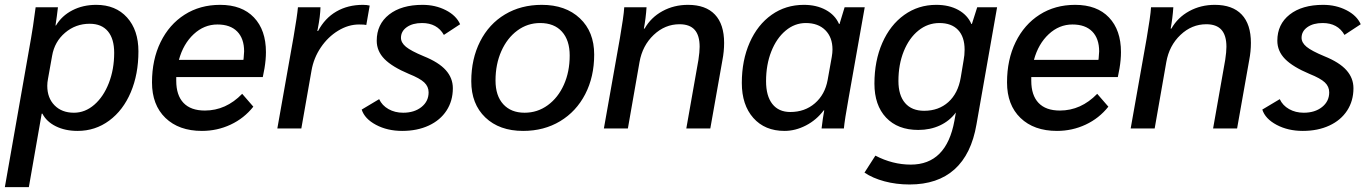

<svg xmlns="http://www.w3.org/2000/svg" viewBox="-47 -530 5650 792"><path d="M81 -372Q88 -409 100 -500H192Q188 -464 182 -425H184Q208 -465 251.5 -487.5Q295 -510 350 -510Q430 -510 477 -458Q524 -406 524 -318Q524 -224 492.5 -149.5Q461 -75 403.5 -32.5Q346 10 273 10Q222 10 183.5 -9Q145 -28 128 -61H125L72 242H-27ZM424 -312Q424 -370 398 -401Q372 -432 323 -432Q265 -432 221.5 -395Q178 -358 168 -300L151 -205Q148 -190 148 -176Q148 -126 178 -95.5Q208 -65 258 -65Q304 -65 342 -98Q380 -131 402 -187.5Q424 -244 424 -312Z M1050 -315Q1050 -284 1044 -248L1037 -212H680V-197Q680 -137 710 -105.5Q740 -74 798 -74Q885 -74 952 -143L998 -90Q960 -42 904.5 -16Q849 10 786 10Q691 10 635.5 -43.5Q580 -97 580 -190Q580 -284 615.5 -356.5Q651 -429 714.5 -469.5Q778 -510 861 -510Q951 -510 1000.5 -458Q1050 -406 1050 -315ZM960 -318Q960 -371 931.5 -400Q903 -429 850 -429Q795 -429 752 -389Q709 -349 691 -283H957L958 -290Q960 -310 960 -318Z M1164 -378Q1179 -465 1182 -500H1275Q1274 -463 1264 -412L1262 -402H1265Q1293 -455 1340.5 -482.5Q1388 -510 1450 -510Q1466 -510 1478 -507L1464 -427Q1457 -429 1434 -429Q1390 -429 1348 -403.5Q1306 -378 1276.5 -334.5Q1247 -291 1238 -239L1196 0H1097Z M1445 -78 1517 -121Q1529 -95 1555.5 -80Q1582 -65 1616 -65Q1662 -65 1691.5 -88.5Q1721 -112 1721 -149Q1721 -173 1703 -190Q1685 -207 1640 -225Q1571 -254 1539 -286.5Q1507 -319 1507 -362Q1507 -430 1558 -470Q1609 -510 1696 -510Q1749 -510 1792 -488Q1835 -466 1851 -430L1784 -386Q1756 -435 1694 -435Q1655 -435 1631 -418Q1607 -401 1607 -374Q1607 -354 1627.5 -337Q1648 -320 1701 -298Q1763 -273 1792 -240.5Q1821 -208 1821 -166Q1821 -114 1795 -74Q1769 -34 1721.5 -12Q1674 10 1612 10Q1551 10 1504 -15Q1457 -40 1445 -78Z M1897 -195Q1897 -287 1933.5 -359Q1970 -431 2036 -470.5Q2102 -510 2188 -510Q2286 -510 2345 -454.5Q2404 -399 2404 -305Q2404 -213 2367 -141.5Q2330 -70 2263.5 -30Q2197 10 2111 10Q2013 10 1955 -45.5Q1897 -101 1897 -195ZM2303 -301Q2303 -364 2271 -399.5Q2239 -435 2181 -435Q2129 -435 2087 -404Q2045 -373 2021 -319Q1997 -265 1997 -198Q1997 -135 2029 -100Q2061 -65 2117 -65Q2170 -65 2212.5 -96Q2255 -127 2279 -180.5Q2303 -234 2303 -301Z M2510 -372Q2517 -413 2522 -447Q2527 -481 2528 -500H2620Q2617 -455 2609 -412H2612Q2638 -458 2685.5 -484Q2733 -510 2791 -510Q2864 -510 2902 -470Q2940 -430 2940 -353Q2940 -318 2933 -282L2883 0H2784L2834 -283Q2839 -316 2839 -337Q2839 -384 2818.5 -407Q2798 -430 2756 -430Q2696 -430 2649.5 -386Q2603 -342 2591 -274L2543 0H2444Z M3013 -188Q3013 -281 3045.5 -354.5Q3078 -428 3136 -469Q3194 -510 3269 -510Q3321 -510 3359.5 -489Q3398 -468 3414 -431H3416L3437 -500H3520L3454 -128Q3437 -34 3434 0H3342Q3347 -43 3353 -75H3351Q3321 -35 3277.5 -12.5Q3234 10 3189 10Q3108 10 3060.5 -43.5Q3013 -97 3013 -188ZM3367 -200 3384 -295Q3387 -312 3387 -326Q3387 -376 3357.5 -405.5Q3328 -435 3277 -435Q3231 -435 3193.5 -403.5Q3156 -372 3134.5 -317.5Q3113 -263 3113 -195Q3113 -134 3139 -101Q3165 -68 3213 -68Q3273 -68 3314.5 -104Q3356 -140 3367 -200Z M4066 -500 3981 -17Q3960 106 3890.5 168.5Q3821 231 3705 231Q3650 231 3601.5 218Q3553 205 3519 182L3564 112Q3635 149 3710 149Q3857 149 3890 -32L3896 -66Q3870 -31 3830 -12.5Q3790 6 3741 6Q3656 6 3608 -45Q3560 -96 3560 -185Q3560 -279 3592.5 -353Q3625 -427 3683 -468.5Q3741 -510 3815 -510Q3868 -510 3906 -489Q3944 -468 3960 -431H3962L3984 -500ZM3932 -325Q3932 -378 3905 -406.5Q3878 -435 3828 -435Q3780 -435 3741.5 -404Q3703 -373 3681 -318.5Q3659 -264 3659 -196Q3659 -137 3686.5 -105Q3714 -73 3765 -73Q3825 -73 3865 -109Q3905 -145 3916 -210L3928 -282Q3932 -302 3932 -325Z M4577 -315Q4577 -284 4571 -248L4564 -212H4207V-197Q4207 -137 4237 -105.5Q4267 -74 4325 -74Q4412 -74 4479 -143L4525 -90Q4487 -42 4431.5 -16Q4376 10 4313 10Q4218 10 4162.5 -43.5Q4107 -97 4107 -190Q4107 -284 4142.5 -356.5Q4178 -429 4241.5 -469.5Q4305 -510 4388 -510Q4478 -510 4527.5 -458Q4577 -406 4577 -315ZM4487 -318Q4487 -371 4458.5 -400Q4430 -429 4377 -429Q4322 -429 4279 -389Q4236 -349 4218 -283H4484L4485 -290Q4487 -310 4487 -318Z M4683 -372Q4690 -413 4695 -447Q4700 -481 4701 -500H4793Q4790 -455 4782 -412H4785Q4811 -458 4858.5 -484Q4906 -510 4964 -510Q5037 -510 5075 -470Q5113 -430 5113 -353Q5113 -318 5106 -282L5056 0H4957L5007 -283Q5012 -316 5012 -337Q5012 -384 4991.5 -407Q4971 -430 4929 -430Q4869 -430 4822.5 -386Q4776 -342 4764 -274L4716 0H4617Z M5160 -78 5232 -121Q5244 -95 5270.5 -80Q5297 -65 5331 -65Q5377 -65 5406.5 -88.5Q5436 -112 5436 -149Q5436 -173 5418 -190Q5400 -207 5355 -225Q5286 -254 5254 -286.5Q5222 -319 5222 -362Q5222 -430 5273 -470Q5324 -510 5411 -510Q5464 -510 5507 -488Q5550 -466 5566 -430L5499 -386Q5471 -435 5409 -435Q5370 -435 5346 -418Q5322 -401 5322 -374Q5322 -354 5342.5 -337Q5363 -320 5416 -298Q5478 -273 5507 -240.5Q5536 -208 5536 -166Q5536 -114 5510 -74Q5484 -34 5436.5 -12Q5389 10 5327 10Q5266 10 5219 -15Q5172 -40 5160 -78Z"/></svg>

Font: Sarabun Medium
Style: Italic
Weight: 500
Italic angle: -10°
Designer: Suppakit Chalermlarp | Katatrad Co.,Ltd.
Foundry: Cadson Demak Co.,Ltd.
Version: Version 1.000; ttfautohint (v1.6)